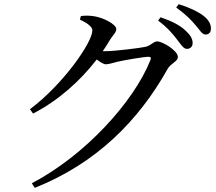

<svg xmlns="http://www.w3.org/2000/svg" viewBox="-20 -839 1040 923"><path d="M832 -648C851 -623 863 -604 878 -604C895 -604 906 -615 906 -632C906 -652 896 -670 872 -692C846 -717 805 -738 752 -756L740 -740C785 -707 812 -674 832 -648ZM919 -719C941 -694 951 -673 968 -673C985 -673 994 -684 994 -702C994 -723 984 -743 957 -764C932 -783 891 -803 839 -819L827 -803C875 -768 898 -744 919 -719ZM133 42 147 64C442 -53 646 -258 786 -508C801 -535 835 -543 835 -565C835 -596 761 -640 736 -640C717 -640 708 -621 680 -614C653 -608 532 -593 488 -593H474C487 -611 498 -630 509 -648C525 -674 539 -682 539 -700C539 -721 479 -754 432 -761C406 -765 387 -764 369 -762L364 -745C398 -729 424 -711 424 -693C424 -634 281 -431 124 -314L139 -293C259 -355 364 -448 445 -553C462 -540 478 -530 489 -530C504 -530 523 -537 544 -542C578 -550 672 -566 694 -566C704 -566 708 -562 703 -550C623 -349 389 -92 133 42Z"/></svg>

Font: Noto Serif TC Medium
Style: Regular
Weight: 500
Designer: Ryoko NISHIZUKA 西塚涼子 (kana & ideographs); Frank Grießhammer (Latin, Greek & Cyrillic); Wenlong ZHANG 张文龙 (bopomofo); San
Foundry: Adobe
Version: Version 2.001;hotconv 1.1.0;makeotfexe 2.6.0